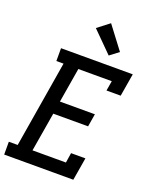

<svg xmlns="http://www.w3.org/2000/svg" viewBox="-177 -1084 953 1182"><g transform="rotate(20 299.5 -492.5)"><path d="M-1 0V-84H57L151 -651H104V-735H574L549 -586H456L467 -651H248L210 -424H439L425 -340H197L154 -84H373L383 -149H477L452 0ZM395 -793 263 -925 341 -985 453 -837Z"/></g></svg>

Font: Iosevka Slab Medium Extended
Style: Italic
Weight: 500
Width: 7
Italic angle: -9°
Monospace: yes
Designer: Belleve Invis
Foundry: Belleve Invis
Version: Version 11.1.0; ttfautohint (v1.8.3)